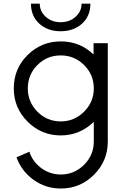

<svg xmlns="http://www.w3.org/2000/svg" viewBox="-20 -739 708 1062"><path d="M315 -566.2Q243.8 -566.2 197.5 -608.1Q151.2 -650 151.2 -718.8H200Q200 -676.2 233.1 -646.2Q266.2 -616.2 315 -616.2Q365 -616.2 398.1 -646.2Q431.2 -676.2 431.2 -718.8H480Q480 -650 433.8 -608.1Q387.5 -566.2 315 -566.2ZM497.5 -500H576.2V43.8Q576.2 151.2 500 227.5Q423.8 303.8 316.2 303.8Q232.5 303.8 165.6 255.6Q98.8 207.5 71.2 131.2L142.5 100Q160 155 208.1 190.6Q256.2 226.2 316.2 226.2Q391.2 226.2 445 172.5Q498.8 118.8 498.8 43.8V-65Q421.2 10 316.2 10Q208.8 10 132.5 -66.2Q56.2 -142.5 56.2 -250Q56.2 -358.8 132.5 -434.4Q208.8 -510 316.2 -510Q422.5 -510 497.5 -437.5ZM316.2 -67.5Q391.2 -67.5 445 -121.2Q498.8 -175 498.8 -250Q498.8 -326.2 445 -379.4Q391.2 -432.5 316.2 -432.5Q240 -432.5 186.9 -379.4Q133.8 -326.2 133.8 -250Q133.8 -175 186.9 -121.2Q240 -67.5 316.2 -67.5Z"/></svg>

Font: Now Alt
Style: Regular
Weight: 400
Designer: Alfredo Marco Pradil
Foundry: Alfredo Marco Pradil
Version: Version 1.002;PS 001.002;hotconv 1.0.88;makeotf.lib2.5.64775